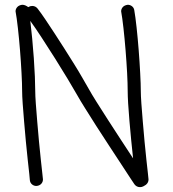

<svg xmlns="http://www.w3.org/2000/svg" viewBox="-20 -767 720 801"><path d="M567.4 -387.7Q567.4 -369.1 569.8 -335Q572.3 -300.8 575.7 -260.3Q579.1 -219.7 583 -177.2Q586.9 -134.8 590.8 -100.1Q594.7 -65.4 597.2 -42.5Q599.6 -19.5 599.6 -18.6Q599.6 0 579.1 9.8Q572.3 13.7 564.5 13.7Q549.8 13.7 541 2Q539.1 -1 523.4 -24.4Q507.8 -47.9 485.4 -82.5Q462.9 -117.2 435.1 -159.2Q407.2 -201.2 381.8 -241.2Q356.4 -281.2 335 -315.4Q313.5 -349.6 302.7 -369.1Q287.1 -396.5 262.2 -438Q237.3 -479.5 209.5 -523.4Q181.6 -567.4 154.3 -609.4Q127 -651.4 106.4 -679.7Q110.4 -647.5 114.3 -606.4Q118.2 -565.4 121.1 -524.4Q124 -483.4 125.5 -447.3Q127 -411.1 127 -387.7Q127 -369.1 129.4 -335Q131.8 -300.8 135.3 -260.3Q138.7 -219.7 142.6 -177.2Q146.5 -134.8 150.4 -100.1Q154.3 -65.4 156.7 -42.5Q159.2 -19.5 159.2 -18.6Q159.2 -7.8 151.9 0Q144.5 7.8 131.8 8.8Q121.1 8.8 113.3 2Q105.5 -4.9 104.5 -15.6Q104.5 -18.6 102.1 -42Q99.6 -65.4 95.7 -100.1Q91.8 -134.8 87.9 -176.8Q84 -218.8 80.6 -259.3Q77.1 -299.8 74.7 -334Q72.3 -368.2 72.3 -387.7Q72.3 -417 69.8 -462.9Q67.4 -508.8 63.5 -557.1Q59.6 -605.5 54.7 -649.4Q49.8 -693.4 44.9 -719.7Q44.9 -729.5 51.8 -737.3Q58.6 -745.1 72.3 -747.1Q80.1 -747.1 86.4 -744.1Q92.8 -741.2 97.7 -737.3Q105.5 -742.2 114.3 -742.2Q127.9 -742.2 136.7 -731.4Q150.4 -713.9 168.5 -687Q186.5 -660.2 207 -628.9Q227.5 -597.7 248.5 -564.5Q269.5 -531.2 289.1 -500Q308.6 -468.8 324.2 -441.4Q339.8 -414.1 350.6 -395.5Q361.3 -376 382.8 -341.8Q404.3 -307.6 430.7 -266.6Q457 -225.6 484.9 -183.1Q512.7 -140.6 535.2 -106.4Q531.2 -141.6 527.3 -182.6Q523.4 -223.6 520 -262.7Q516.6 -301.8 514.6 -335Q512.7 -368.2 512.7 -387.7Q512.7 -417 510.3 -462.9Q507.8 -508.8 503.9 -557.1Q500 -605.5 495.1 -649.4Q490.2 -693.4 485.4 -719.7Q485.4 -729.5 492.2 -737.3Q499 -745.1 512.7 -747.1Q522.5 -747.1 530.3 -741.2Q538.1 -735.4 540 -725.6Q544.9 -698.2 549.8 -652.8Q554.7 -607.4 558.6 -557.6Q562.5 -507.8 564.9 -461.4Q567.4 -415 567.4 -387.7Z"/></svg>

Font: Coming Soon
Style: Regular
Weight: 400
Designer: Dathan Boardman
Foundry: Open Window
Version: Version 1.002